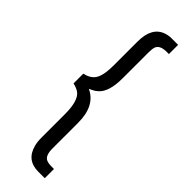

<svg xmlns="http://www.w3.org/2000/svg" viewBox="-312 -738 958 958"><g transform="rotate(45 167.0 -258.5)"><path d="M275.9 -729V-664.1H261.2Q213.9 -664.1 203.1 -637.2Q198.2 -623 198.2 -597.2V-416Q198.2 -317.9 157.2 -283.2L155.8 -282.2Q146 -272.9 132.8 -267.1L116.2 -258.8Q198.2 -221.2 198.2 -101.1V80.1Q198.2 129.9 223.1 141.1Q235.8 147 261.2 147H275.9V211.9H230Q147.9 211.9 127 131.8Q121.1 109.9 121.1 81.1V-85.9Q121.1 -179.2 85.9 -206.1Q69.8 -217.8 43 -224.1V-293Q97.2 -304.2 110.8 -348.1Q121.1 -376 121.1 -431.2V-598.1Q121.1 -700.2 191.9 -723.1Q210 -729 230 -729Z"/></g></svg>

Font: SolaimanLipi
Style: Normal
Weight: 400
Designer: Solaiman Karim
Foundry: Al Mamun Sumon
Version: Version 2.000